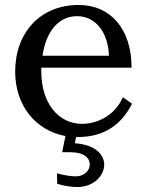

<svg xmlns="http://www.w3.org/2000/svg" viewBox="-20 -536 587 772"><path d="M262 76C319 76 341 100 341 125C341 149 320 173 285 173C263 173 240 169 209 161L210 203C240 212 267 216 291 216C356 216 399 171 399 126C399 86 364 46 281 40L286 15H293C402 15 470 -38 511 -119L474 -145C444 -75 375 -38 310 -38C213 -38 146 -124 146 -248V-264H509C509 -418 426 -516 296 -516C141 -516 41 -404 41 -248C41 -111 124 -11 243 11L230 76ZM151 -312C165 -409 215 -471 290 -471C365 -471 415 -405 418 -312Z"/></svg>

Font: LT Superior Serif Medium
Style: Regular
Weight: 500
Designer: Daniel Lyons
Foundry: LyonsType
Version: Version 2.120;FEAKit 1.0